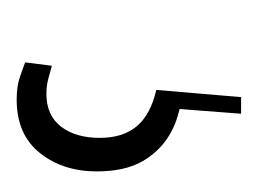

<svg xmlns="http://www.w3.org/2000/svg" viewBox="-58 -2 298 221"><g transform="rotate(90 90.5 109.0)"><path d="M123.5 98.6Q110.4 84 83 77.6Q83 77.6 91.3 -20H110.4L105 50.8L108.9 51.8Q146.5 61.5 165 93.3Q176.8 113.8 176.8 146Q176.8 185.1 155.5 211.7Q134.3 238.3 94.2 238.3Q78.6 238.3 68.1 234.6Q57.6 231 51.3 228.5Q51.3 228.5 55.2 197.8Q62 199.7 70.1 201.9Q78.1 204.1 87.4 204.1Q112.3 204.1 125.2 187.3Q138.2 170.4 138.2 142.6Q138.2 114.7 123.5 98.6Z"/></g></svg>

Font: Scarab Serif
Style: Light
Weight: 300
Designer: John Roberts
Foundry: Scarab
Version: 1.0